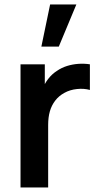

<svg xmlns="http://www.w3.org/2000/svg" viewBox="-20 -822 439 842"><path d="M199.8 -802.5 161.4 -617.5H237.8L314.9 -802.5ZM70 0V-540H176.5V-408.5L163.5 -425.5Q174 -453.2 190.9 -475.3Q207.8 -497.5 230.5 -511.7Q249.8 -525.1 274 -532.7Q298.2 -540.2 323.8 -542Q349.3 -543.8 374.2 -540V-427.5Q348.6 -434.8 317.8 -431.6Q286.9 -428.5 262.3 -414.7Q237.9 -401.4 222.1 -380.7Q206.2 -359.9 198.7 -333.9Q191.2 -307.8 191.2 -274.3V0Z"/></svg>

Font: Hauora
Style: Regular
Weight: 400
Designer: Wayne Shih
Foundry: WCYS
Version: Version 1.001